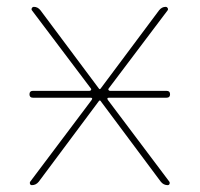

<svg xmlns="http://www.w3.org/2000/svg" viewBox="-20 -540 582 560"><path d="M76 -255Q66 -255 66 -265Q66 -275 76 -275H241Q244 -275 245.5 -277.5Q247 -280 245 -282L73 -510Q71 -513 73 -516.5Q75 -520 79 -520Q90 -520 98 -510L269 -281Q270 -280 271 -280L273 -281L444 -510Q452 -520 463 -520Q467 -520 469 -516.5Q471 -513 469 -510L297 -282Q295 -280 296.5 -277.5Q298 -275 301 -275H466Q476 -275 476 -265Q476 -255 466 -255H298Q290 -255 295 -248L474 -10Q476 -7 474.5 -3.5Q473 0 469 0Q457 0 449 -10L273 -246Q272 -247 271 -247L269 -246L93 -10Q85 0 73 0Q69 0 67.5 -3.5Q66 -7 68 -10L247 -248Q252 -255 244 -255Z"/></svg>

Font: Rounded Mplus 1c Thin
Style: Regular
Weight: 250
Version: Version 1.059.20150529